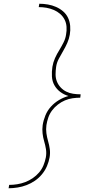

<svg xmlns="http://www.w3.org/2000/svg" viewBox="-20 -853 540 1026"><path d="M26 153 29 135Q50 135 72 131.5Q94 128 115 120Q136 112 155 99Q174 86 189 68.5Q204 51 212.5 30Q221 9 225 -12Q229 -35 225.5 -56.5Q222 -78 216 -98Q210 -118 207.5 -140Q205 -162 208 -184Q212 -210 222.5 -236Q233 -262 252 -283Q271 -304 295.5 -318.5Q320 -333 346 -340Q322 -347 302.5 -361.5Q283 -376 271 -397Q259 -418 257.5 -444Q256 -470 260 -496Q264 -520 274 -542.5Q284 -565 298 -587Q310 -607 320 -627Q330 -647 333 -668Q337 -689 335.5 -710Q334 -731 325 -748.5Q316 -766 301 -779Q286 -792 267 -800Q248 -808 228 -811.5Q208 -815 187 -815L190 -833Q213 -833 236 -829Q259 -825 279.5 -816Q300 -807 317 -792.5Q334 -778 343.5 -758Q353 -738 355 -714.5Q357 -691 353 -668Q349 -645 339.5 -623.5Q330 -602 318 -581.5Q306 -561 294.5 -539.5Q283 -518 280 -496Q277 -476 277 -455.5Q277 -435 284 -417.5Q291 -400 304 -386Q317 -372 334 -363.5Q351 -355 371 -352Q391 -349 411 -349L409 -331Q389 -331 368 -328Q347 -325 327 -316.5Q307 -308 289 -294Q271 -280 258 -262.5Q245 -245 238 -224.5Q231 -204 228 -184Q225 -162 228 -140.5Q231 -119 237 -98.5Q243 -78 246 -56.5Q249 -35 245 -12Q241 11 231 34.5Q221 58 204.5 78Q188 98 167 112.5Q146 127 122.5 136Q99 145 74 149Q49 153 26 153Z"/></svg>

Font: Iosevka Curly Thin
Style: Italic
Weight: 100
Italic angle: -9°
Monospace: yes
Designer: Belleve Invis
Foundry: Belleve Invis
Version: Version 22.1.2; ttfautohint (v1.8.4)